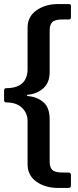

<svg xmlns="http://www.w3.org/2000/svg" viewBox="-20 -762 385 947"><path d="M265 -742H319Q330 -742 330 -733V-676Q330 -666 319 -666H289Q250 -666 237.5 -652.5Q225 -639 225 -613V-404Q224 -353 193 -326Q162 -299 119 -295Q113 -294 112.5 -291.5Q112 -289 119 -288Q163 -284 193.5 -258.5Q224 -233 225 -176V35Q225 64 238.5 76.5Q252 89 289 89H317Q330 89 330 101V151Q330 159 327 162Q324 165 317 165H267Q203 165 159.5 134Q116 103 116 48V-165Q116 -204 88.5 -230.5Q61 -257 9 -257Q0 -257 0 -271V-313Q0 -327 9 -327Q116 -327 116 -422V-626Q116 -680 160 -711Q204 -742 265 -742Z"/></svg>

Font: n
Style: Regular
Weight: 600
Designer: Pablo Impallari, Rodrigo Fuenzalida
Foundry: Impallari Type
Version: Version 1.002; ttfautohint (v1.5)